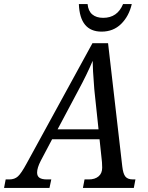

<svg xmlns="http://www.w3.org/2000/svg" viewBox="-70 -927 730 947"><path d="M598 -42 590 0H339L347 -42H368Q398 -42 416 -57Q434 -72 434 -100L433 -127L421 -240H187L131 -134Q113 -99 113 -76Q113 -58 125 -50Q137 -42 162 -42H183L174 0H-50L-42 -42H-24Q2 -42 18.5 -57Q35 -72 61 -120L386 -714H463L533 -107Q537 -70 548.5 -56Q560 -42 586 -42ZM416 -289 397 -468 395 -488Q387 -590 387 -627Q360 -562 314 -477L214 -289ZM319 -907H362Q365 -873 385 -856Q405 -839 439 -839Q509 -839 537 -907H580Q566 -847 527.5 -809Q489 -771 431 -771Q324 -771 319 -907Z"/></svg>

Font: Noto Serif Narrow
Style: Italic
Weight: 400
Width: 4
Italic angle: -12°
Designer: Monotype Design Team
Foundry: Monotype Imaging Inc.
Version: Version 1.001